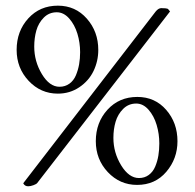

<svg xmlns="http://www.w3.org/2000/svg" viewBox="-20 -650 691 682"><path d="M181.6 -606.4Q154.3 -606.4 135.5 -587.4Q116.7 -568.4 109.1 -541.7Q101.6 -515.1 101.6 -484.4Q101.6 -432.1 128.7 -387Q155.8 -341.8 191.4 -341.8Q211.4 -341.8 226.6 -352.8Q241.7 -363.8 249.5 -382.3Q257.3 -400.9 261 -421.4Q264.6 -441.9 264.6 -464.8Q264.6 -498.5 254.9 -530.5Q245.1 -562.5 225.6 -584.5Q206.1 -606.4 181.6 -606.4ZM185.5 -629.9Q248 -629.9 288.6 -583.7Q329.1 -537.6 329.1 -472.7Q329.1 -433.1 312.3 -397.9Q295.4 -362.8 261.7 -340.1Q228 -317.4 185.5 -317.4Q124.5 -317.4 81.8 -362.8Q39.1 -408.2 39.1 -472.7Q39.1 -539.1 80.3 -584.5Q121.6 -629.9 185.5 -629.9ZM463.9 -282.2Q436.5 -282.2 417.5 -263.2Q398.4 -244.1 390.6 -217.5Q382.8 -190.9 382.8 -160.2Q382.8 -107.9 410.4 -62.7Q438 -17.6 473.6 -17.6Q493.7 -17.6 508.5 -28.6Q523.4 -39.6 531.2 -58.1Q539.1 -76.7 542.5 -97.2Q545.9 -117.7 545.9 -140.6Q545.9 -174.3 536.4 -206.3Q526.9 -238.3 507.6 -260.3Q488.3 -282.2 463.9 -282.2ZM467.8 -305.7Q530.3 -305.7 570.3 -259.8Q610.4 -213.9 610.4 -148.4Q610.4 -86.4 570.8 -39.8Q531.2 6.8 466.8 6.8Q405.8 6.8 363 -38.6Q320.3 -84 320.3 -148.4Q320.3 -214.8 361.8 -260.3Q403.3 -305.7 467.8 -305.7ZM584 -609.4 112.3 0Q109.4 3.9 98.9 7.8Q88.4 11.7 80.1 11.7Q67.9 11.7 62.5 1L533.2 -609.4Q543 -621.1 552.7 -621.1Q563 -621.1 568.4 -620.4Q573.7 -619.6 575.4 -618.9Q577.1 -618.2 579.6 -614.7Q582 -611.3 584 -609.4Z"/></svg>

Font: Amiri
Style: Slanted
Weight: 400
Italic angle: 9°
Designer: Khaled Hosny
Version: Version 000.107